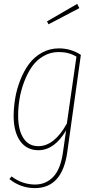

<svg xmlns="http://www.w3.org/2000/svg" viewBox="-20 -780 498 997"><path d="M380.9 -759.8 392.1 -737.8 231.9 -653.8 224.1 -668.9ZM286.1 -528.8Q348.1 -528.8 399.9 -495.1L329.1 11.2Q302.7 196.8 161.1 196.8Q87.4 196.8 28.8 149.9L40 136.2Q96.2 178.2 162.1 178.2Q218.3 178.2 256.6 138.2Q294.9 98.1 307.1 9.8L323.2 -103Q262.7 0 179.2 0Q119.1 0 85.4 -46.6Q51.8 -93.3 50.8 -173.8Q50.8 -221.2 58.8 -269.3Q66.9 -317.4 85.4 -364.5Q104 -411.6 130.6 -447.8Q157.2 -483.9 197.5 -506.3Q237.8 -528.8 286.1 -528.8ZM285.2 -509.8Q241.7 -509.8 205.3 -488.5Q168.9 -467.3 145.3 -432.9Q121.6 -398.4 105 -354Q88.4 -309.6 81.1 -264.4Q73.7 -219.2 74.2 -174.8Q75.2 -103 102.1 -62Q128.9 -21 179.2 -21Q261.7 -21 327.1 -138.2L377 -485.8Q338.4 -509.8 285.2 -509.8Z"/></svg>

Font: Fira Sans Compressed Thin
Style: Italic
Weight: 100
Width: 3
Italic angle: -8°
Designer: Carrois Corporate & Edenspiekermann AG
Foundry: Carrois Corporate GbR & Edenspiekermann AG
Version: Version 4.203;PS 004.203;hotconv 1.0.88;makeotf.lib2.5.64775